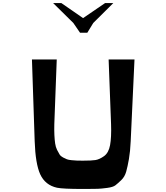

<svg xmlns="http://www.w3.org/2000/svg" viewBox="-20 -1239 1094 1262"><path d="M506 -1024 462 -1088 329 -1219H383L526 -1120L671 -1219H725L593 -1088L554 -1024ZM208 -310 190 -848H353L337 -423Q336 -383 337.5 -351.5Q339 -320 342.5 -296Q346 -272 355 -254Q364 -236 371.5 -224Q379 -212 394.5 -204Q410 -196 420 -192Q430 -188 451.5 -186Q473 -184 486 -183.5Q499 -183 525 -183Q582 -183 607.5 -187Q633 -191 663.5 -212.5Q694 -234 703.5 -285Q713 -336 710 -423L694 -848H864L839 -310Q836 -243 827.5 -194Q819 -145 809.5 -111Q800 -77 777 -55Q754 -33 738.5 -21Q723 -9 685 -4Q647 1 623.5 2Q600 3 546 3Q532 3 525 3Q394 3 355 -5Q277 -22 244 -94Q213 -163 208 -310Z"/></svg>

Font: OpenDyslexic
Style: Regular
Weight: 400
Designer: Abbie Gonzalez
Version: Version 0.920;hotconv 1.0.109;makeotfexe 2.5.65596